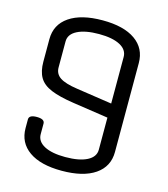

<svg xmlns="http://www.w3.org/2000/svg" viewBox="-114 -844 828 948"><g transform="rotate(15 300.0 -370.0)"><path d="M520 -597V-143Q520 -68 459.5 -26.5Q399 15 289 15Q181 15 122 -26.5Q63 -68 63 -143V-187Q63 -210 103 -210Q143 -210 143 -187V-133Q143 -96 181.5 -75.5Q220 -55 289 -55Q360 -55 400 -75.5Q440 -96 440 -133V-297L259 -324Q185 -335 142 -353Q99 -371 81 -402Q63 -433 63 -482V-597Q63 -672 124 -713.5Q185 -755 294 -755Q402 -755 461 -713.5Q520 -672 520 -597ZM143 -607V-474Q143 -441 170 -423Q197 -405 259 -396L440 -369V-607Q440 -644 401.5 -664.5Q363 -685 294 -685Q224 -685 183.5 -664.5Q143 -644 143 -607Z"/></g></svg>

Font: Offside
Style: Regular
Weight: 400
Designer: Eduardo Rodriguez Tunni
Foundry: Eduardo Rodriguez Tunni
Version: Version 1.002; ttfautohint (v1.8.4.7-5d5b);gftools[0.9.23]